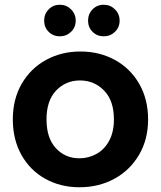

<svg xmlns="http://www.w3.org/2000/svg" viewBox="-20 -780 678 809"><path d="M232 -627Q204 -627 185 -646Q166 -665 166 -693Q166 -721 185 -740.5Q204 -760 232 -760Q260 -760 279.5 -740.5Q299 -721 299 -693Q299 -665 279.5 -646Q260 -627 232 -627ZM417 -627Q389 -627 370 -646Q351 -665 351 -693Q351 -721 370 -740.5Q389 -760 417 -760Q445 -760 464.5 -740.5Q484 -721 484 -693Q484 -665 464.5 -646Q445 -627 417 -627ZM315 9Q235 9 171 -26.5Q107 -62 70.5 -127Q34 -192 34 -277Q34 -362 71.5 -427Q109 -492 174 -527.5Q239 -563 319 -563Q399 -563 464 -527.5Q529 -492 566.5 -427Q604 -362 604 -277Q604 -192 565.5 -127Q527 -62 461.5 -26.5Q396 9 315 9ZM315 -113Q353 -113 386.5 -131.5Q420 -150 440 -187Q460 -224 460 -277Q460 -356 418.5 -398.5Q377 -441 317 -441Q257 -441 216.5 -398.5Q176 -356 176 -277Q176 -198 215.5 -155.5Q255 -113 315 -113Z"/></svg>

Font: Fz Poppins SemBd
Style: Regular
Weight: 600
Designer: Ninad Kale (Devanagari), Jonny Pinhorn (Latin)
Foundry: Indian Type Foundry
Version: Vit hóa bi Vntype.Com & FontZin.Com